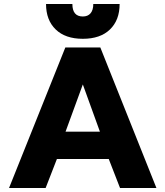

<svg xmlns="http://www.w3.org/2000/svg" viewBox="-20 -935 823 955"><path d="M209 -915H340Q340 -853 392 -853Q417 -853 430.5 -869Q444 -885 444 -915H575Q575 -835 527 -788.5Q479 -742 392 -742Q305 -742 257 -788.5Q209 -835 209 -915ZM305 -699H479L758 0H577L521 -144H263L207 0H25ZM477 -280 392 -515 306 -280Z"/></svg>

Font: Prompt
Style: Bold
Weight: 700
Designer: Katatrad Team
Foundry: CadsonDemak
Version: Version 1.000